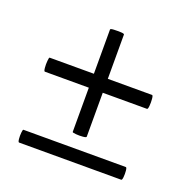

<svg xmlns="http://www.w3.org/2000/svg" viewBox="-86 -503 569 583"><g transform="rotate(20 199.0 -211.5)"><path d="M34 -1Q31 -1 30 -11Q29 -21 30 -31.5Q31 -42 33 -42H364Q367 -42 368 -31.5Q369 -21 368 -11Q367 -1 364 -1ZM34 -230Q31 -230 30 -241Q29 -252 30 -263.5Q31 -275 33 -275H364Q367 -275 368 -263.5Q369 -252 368 -241Q367 -230 364 -230ZM221 -88Q221 -85 210 -84Q199 -83 187.5 -84Q176 -85 176 -87V-418Q176 -421 187.5 -421.5Q199 -422 210 -421.5Q221 -421 221 -418Z"/></g></svg>

Font: Cormorant Light SemiBold
Style: Italic
Weight: 600
Italic angle: -10°
Version: Version 4.000